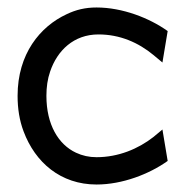

<svg xmlns="http://www.w3.org/2000/svg" viewBox="-20 -482 498 513"><path d="M243 -390C301 -390 350 -368 390 -335L414 -315L428 -399C379 -434 307 -462 238 -462C208 -462 183 -456 158 -444C87 -411 27 -338 27 -226C27 -192 32 -160 43 -131C74 -48 142 11 238 11C307 11 379 -17 428 -52L414 -136L390 -116C349 -84 296 -62 238 -62C218 -62 200 -66 183 -74C136 -96 104 -149 104 -226C104 -249 107 -271 114 -291C133 -347 177 -390 243 -390Z"/></svg>

Font: Charger Sport
Style: Nrw
Weight: 400
Designer: Jasper
Foundry: Cannot Into Space Fonts
Version: Version 1.1